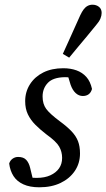

<svg xmlns="http://www.w3.org/2000/svg" viewBox="-20 -783 452 816"><path d="M147 13Q107 13 79.5 0.5Q52 -12 37.5 -34.5Q23 -57 19 -88Q23 -101 33.5 -108.5Q44 -116 57 -116Q80 -116 91.5 -103.5Q103 -91 108 -70L124 -4L82 -34Q99 -30 110 -28.5Q121 -27 136 -27Q170 -27 194 -38Q218 -49 231 -67.5Q244 -86 244 -112Q244 -138 231.5 -160Q219 -182 177 -212Q151 -232 130.5 -252.5Q110 -273 98.5 -297Q87 -321 87 -353Q87 -393 107.5 -425Q128 -457 164 -475Q200 -493 249 -493Q280 -493 305 -484Q330 -475 347 -456Q364 -437 371 -405Q367 -390 357 -382.5Q347 -375 332 -375Q315 -375 301.5 -387.5Q288 -400 280 -423L263 -479L297 -450Q288 -452 278 -453.5Q268 -455 255 -455Q205 -454 183 -430.5Q161 -407 161 -373Q161 -341 176.5 -320Q192 -299 235 -267Q265 -245 284 -225Q303 -205 311.5 -183Q320 -161 320 -131Q320 -89 298 -56.5Q276 -24 237.5 -5.5Q199 13 147 13ZM247 -554Q260 -582 272 -609Q284 -636 296.5 -663.5Q309 -691 321 -718Q328 -733 335.5 -743Q343 -753 352.5 -758Q362 -763 373 -763Q389 -763 400.5 -754Q412 -745 412 -728Q412 -717 407 -704.5Q402 -692 389 -677Q370 -653 350.5 -630Q331 -607 312 -584Q293 -561 274 -538Z"/></svg>

Font: Source Serif 4 18pt
Style: Italic
Weight: 400
Italic angle: -12°
Designer: Frank Grießhammer
Foundry: Adobe Systems Incorporated
Version: Version 4.004;hotconv 1.0.116;makeotfexe 2.5.65601